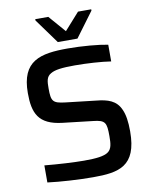

<svg xmlns="http://www.w3.org/2000/svg" viewBox="-96 -952 816 1030"><g transform="rotate(-10 312.5 -436.5)"><path d="M168 -874 266 -739H373L473 -874V-881H401L319 -789L239 -881H168ZM327 8C466 8 565 -9 565 -200C565 -253 559 -292 546 -320C523 -374 476 -388 415 -394L250 -413C182 -421 174 -432 174 -502C174 -540 175 -566 202 -581C225 -595 264 -600 334 -600C398 -600 480 -595 530 -587V-678C481 -688 390 -696 312 -696C162 -696 60 -673 60 -497C60 -388 86 -323 215 -308L379 -289C445 -282 451 -268 451 -194C451 -154 449 -124 425 -108C402 -93 364 -88 294 -88C242 -88 152 -93 80 -100V-7C150 2 251 8 327 8Z"/></g></svg>

Font: Saira UNSAM Medium
Style: Regular
Weight: 500
Designer: Hector Gatti with collaboration of the Omnibus-Type team
Foundry: Omnibus-Type
Version: Version 0.072;PS 000.072;hotconv 1.0.88;makeotf.lib2.5.64775